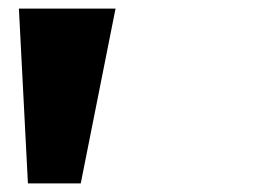

<svg xmlns="http://www.w3.org/2000/svg" viewBox="-20 -678 640 447"><path d="M24 -658H249L168 -251H45Z"/></svg>

Font: Ysabeau Black
Style: Regular
Weight: 900
Designer: Christian Thalmann (Catharsis Fonts)
Version: Version 0.003